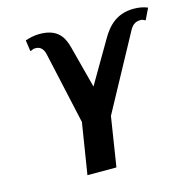

<svg xmlns="http://www.w3.org/2000/svg" viewBox="-106 -829 929 934"><g transform="rotate(-15 358.5 -362.0)"><path d="M101 -711 109 -655C115 -655 124 -662 131 -662H138C159 -662 174 -649 181 -623L262 -257L221 0H367L406 -249L609 -623C620 -645 636 -662 663 -662H670C677 -662 684 -655 690 -655L717 -711C698 -719 676 -724 648 -724C564 -724 517 -678 482 -616L361 -409L306 -619C291 -679 261 -724 173 -724C145 -724 123 -718 101 -711Z"/></g></svg>

Font: Aerodynamic
Style: Obl
Weight: 500
Designer: Google
Version: Version 2.000980; 2014